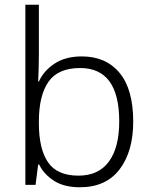

<svg xmlns="http://www.w3.org/2000/svg" viewBox="-20 -780 639 810"><path d="M144 -550Q144 -521 143 -488.5Q142 -456 141 -436H144Q164 -481 210 -511.5Q256 -542 325 -542Q427 -542 484.5 -472.5Q542 -403 542 -267Q542 -141 484.5 -65.5Q427 10 317 10Q250 10 207.5 -17.5Q165 -45 145 -86H141L130 0H87V-760H144ZM318 -493Q225 -493 184.5 -435Q144 -377 144 -267V-260Q144 -152 182.5 -95.5Q221 -39 311 -39Q396 -39 439.5 -98.5Q483 -158 483 -268Q483 -493 318 -493Z"/></svg>

Font: Noto Sans Gurmukhi UI Light
Style: Regular
Weight: 300
Designer: Jelle Bosma - Monotype Design Team
Foundry: Monotype Imaging Inc.
Version: Version 2.004; ttfautohint (v1.8.4.7-5d5b)